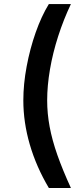

<svg xmlns="http://www.w3.org/2000/svg" viewBox="-20 -792 411 948"><path d="M95.2 -296.4Q95.2 -376.5 111.6 -463.9Q127.9 -551.3 156.2 -631.8Q184.6 -712.4 221.2 -772H330.1Q293.9 -695.8 267.3 -613.3Q240.7 -530.8 226.8 -449.7Q212.9 -368.7 212.9 -296.4Q212.9 -231.9 225.1 -166.3Q237.3 -100.6 263.2 -26.9Q289.1 46.9 330.1 136.2H221.2Q159.2 31.7 127.2 -78.1Q95.2 -188 95.2 -296.4Z"/></svg>

Font: Inter
Style: 540
Weight: 540
Designer: Rasmus Andersson
Foundry: rsms
Version: Version 4.001;git-66647c0bb